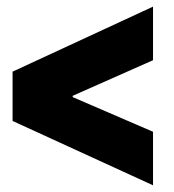

<svg xmlns="http://www.w3.org/2000/svg" viewBox="-20 -596 519 574"><path d="M437.5 -42 17.6 -234.4V-381.8L437.5 -576.2V-416L197.3 -309.6V-305.7L437.5 -202.1Z"/></svg>

Font: Reddit Sans Condensed Black
Style: Regular
Weight: 900
Designer: Stephen Hutchings
Foundry: Reddit
Version: Version 1.014